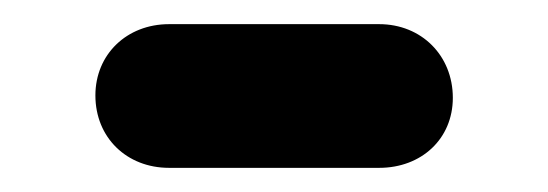

<svg xmlns="http://www.w3.org/2000/svg" viewBox="-20 -386 454 159"><path d="M294 -247C329 -247 355 -271 355 -305C355 -340 329 -366 294 -366H120C85 -366 59 -341 59 -307C59 -272 85 -247 120 -247Z"/></svg>

Font: Hotpoint
Style: Bold
Weight: 700
Designer: Andrew Paglinawan, Luciano Perondi, Riccardo Olocco
Foundry: CAST Cooperativa Anonima Servizi Tipografici
Version: Version 1.000;PS 2.1;hotconv 16.6.51;makeotf.lib2.5.65220